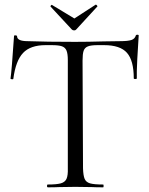

<svg xmlns="http://www.w3.org/2000/svg" viewBox="-20 -801 636 821"><path d="M184 -12Q222 -12 240 -17Q258 -22 264.5 -36.5Q271 -51 270 -81V-544Q270 -571 264.5 -584.5Q259 -598 245 -603Q231 -608 201 -608H175Q110 -608 78.5 -574.5Q47 -541 37 -464Q37 -462 33 -462Q25 -462 25 -465Q30 -498 40 -647Q40 -650 45 -650Q48 -650 50.5 -649Q53 -648 53 -646Q53 -625 98 -625Q179 -622 301 -622Q356 -622 424 -624L494 -625Q527 -625 542 -630Q557 -635 561 -650Q563 -653 568.5 -652.5Q574 -652 573 -648Q570 -608 567 -548Q564 -488 565 -466Q565 -463 558.5 -463Q552 -463 552 -466Q552 -542 523 -575Q494 -608 425 -608H398Q369 -608 355.5 -602.5Q342 -597 337.5 -583.5Q333 -570 333 -542L335 -81Q336 -50 342 -36Q348 -22 365 -17Q382 -12 421 -12Q423 -12 423 -6Q423 0 421 0Q390 0 373 -1L302 -2L233 -1Q216 0 185 0Q181 0 181 -6Q181 -12 184 -12ZM196 -773V-774Q196 -776 198.5 -778.5Q201 -781 202 -780L298 -722L389 -781Q391 -782 394.5 -778Q398 -774 396 -773L306 -675Q303 -671 297 -671Q291 -671 287 -675Z"/></svg>

Font: Cormorant Upright
Style: Regular
Weight: 400
Designer: Christian Thalmann (Catharsis Fonts)
Foundry: Catharsis Fonts
Version: Version 3.302